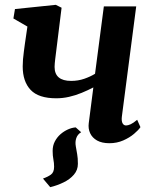

<svg xmlns="http://www.w3.org/2000/svg" viewBox="-20 -583 636 795"><path d="M293.5 -55.5 316 -35.5Q301 -26.5 295.8 -11Q290.5 4.5 294 23.5Q296.5 40 299.5 55.2Q302.5 70.5 302.5 95.5Q302.5 121 286 140.2Q269.5 159.5 243.2 172.2Q217 185 188 192L158 156.5Q177.5 149.5 190.8 140Q204 130.5 204 107.5Q204 91.5 201 76.8Q198 62 198 41.5Q198 20 207 2.8Q216 -14.5 230.2 -27Q244.5 -39.5 261.2 -47Q278 -54.5 293.5 -55.5ZM235 -551 210.5 -353.5Q209.5 -345.5 208.5 -337.2Q207.5 -329 206.8 -321.2Q206 -313.5 206 -306Q206 -277 223.2 -262.5Q240.5 -248 274.5 -248Q303.5 -248 328.8 -256.8Q354 -265.5 373.5 -277.5L410 -556.5H544L484.5 -99.5Q482.5 -81.5 487.5 -72.5Q492.5 -63.5 502 -63.5Q510 -63.5 521 -68.5Q532 -73.5 548 -87L561.5 -56.5Q553.5 -44.5 535 -28.8Q516.5 -13 490.2 -1.5Q464 10 433 10Q402 10 382 -1.2Q362 -12.5 353.2 -31.5Q344.5 -50.5 347.5 -73L366.5 -221Q343.5 -209 318 -198.5Q292.5 -188 266 -182Q239.5 -176 213 -176Q139.5 -176 106.8 -210.8Q74 -245.5 74 -308Q74 -321.5 75.2 -337.2Q76.5 -353 78.8 -369.5Q81 -386 83 -401L93.5 -473L35.5 -506.5L42 -545.5L211 -563Z"/></svg>

Font: Merriweather 28pt
Style: Bold Italic
Weight: 700
Italic angle: -7.8°
Version: Version 2.101